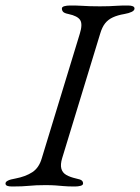

<svg xmlns="http://www.w3.org/2000/svg" viewBox="-40 -673 509 698"><path d="M4 5Q-8 5 -14 2.5Q-20 0 -20 -6Q-20 -18 16 -24Q53 -31 77.5 -47Q102 -63 112 -98L250 -550Q261 -585 251.5 -600Q242 -615 209 -622Q194 -625 189.5 -630Q185 -635 185 -642Q185 -648 194 -650.5Q203 -653 215 -653Q240 -653 256 -652Q272 -651 287 -650.5Q302 -650 323 -650Q343 -650 356.5 -650.5Q370 -651 385 -652Q400 -653 425 -653Q449 -653 449 -642Q449 -635 439 -630Q429 -625 412 -622Q388 -618 370.5 -610Q353 -602 342 -588Q331 -574 324 -550L186 -98Q179 -75 183 -60Q187 -45 201 -37Q215 -29 237 -24Q252 -21 257 -17Q262 -13 262 -6Q262 0 253 2.5Q244 5 232 5Q207 5 191 3.5Q175 2 160.5 1Q146 0 124 0Q90 0 66 2.5Q42 5 4 5Z"/></svg>

Font: EB Garamond
Style: Italic
Weight: 400
Italic angle: -17.2°
Designer: Georg Duffner and Octavio Pardo
Foundry: Georg Duffner
Version: Version 1.001